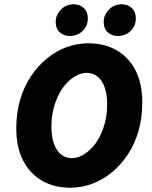

<svg xmlns="http://www.w3.org/2000/svg" viewBox="-20 -864 710 896"><path d="M308 12Q233 12 176.5 -20.5Q120 -53 88 -114.5Q56 -176 56 -264Q56 -337 74 -398.5Q92 -460 124.5 -508.5Q157 -557 199.5 -591.5Q242 -626 291 -644Q340 -662 392 -662Q467 -662 524 -629.5Q581 -597 612.5 -535.5Q644 -474 644 -386Q644 -313 626 -251.5Q608 -190 575.5 -141.5Q543 -93 500.5 -58.5Q458 -24 409 -6Q360 12 308 12ZM316 -126Q338 -126 361 -137.5Q384 -149 405.5 -170.5Q427 -192 443.5 -223Q460 -254 470 -292.5Q480 -331 480 -376Q480 -423 468.5 -456Q457 -489 435.5 -506.5Q414 -524 384 -524Q362 -524 339 -512.5Q316 -501 294.5 -479.5Q273 -458 256.5 -427Q240 -396 230 -357.5Q220 -319 220 -274Q220 -227 231.5 -194Q243 -161 264.5 -143.5Q286 -126 316 -126ZM306 -696Q278 -696 259 -713Q240 -730 240 -762Q240 -794 264 -819Q288 -844 324 -844Q352 -844 371 -826.5Q390 -809 390 -778Q390 -744 366 -720Q342 -696 306 -696ZM530 -696Q502 -696 483 -713Q464 -730 464 -762Q464 -794 488 -819Q512 -844 548 -844Q576 -844 595 -826.5Q614 -809 614 -778Q614 -744 590 -720Q566 -696 530 -696Z"/></svg>

Font: Source Sans 3 Black
Style: Italic
Weight: 900
Italic angle: -11°
Designer: Paul D. Hunt
Foundry: Adobe
Version: Version 3.052;hotconv 1.1.0;makeotfexe 2.6.0